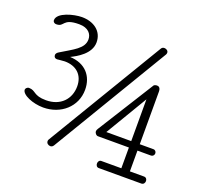

<svg xmlns="http://www.w3.org/2000/svg" viewBox="-101 -661 807 772"><g transform="rotate(20 302.5 -274.5)"><path d="M395.5 -0.5H577.6C586.9 -0.5 591.8 -8.3 591.8 -16.1C591.8 -23.4 587.4 -30.8 578.1 -30.8H517.6V-119.6H574.7C584 -119.6 588.9 -126.5 588.9 -133.3C588.9 -140.1 584.5 -147 575.7 -147H517.6V-372.1C517.6 -388.2 509.8 -392.6 502.4 -392.6C496.1 -392.6 489.7 -389.6 488.8 -387.7L337.9 -147C335.4 -143.1 334 -139.6 334 -136.2C334 -127.4 341.3 -119.6 348.6 -119.6H481V-30.8H395C386.7 -30.8 382.3 -22.9 382.3 -15.6C382.3 -7.8 386.7 -0.5 395.5 -0.5ZM481 -325.7V-147H374.5ZM166.5 -38.6C165 -36.1 165 -33.7 165 -31.7C165 -22.9 173.3 -16.6 182.1 -16.6C187.5 -16.6 191.9 -19 195.8 -25.4L493.7 -522.5C495.1 -525.4 495.6 -527.8 495.6 -530.3C495.6 -539.1 486.8 -544.4 478.5 -544.4C473.1 -544.4 468.3 -542 465.3 -536.6ZM87.9 -354C92.3 -354 111.3 -356.9 120.6 -356.9C170.4 -356.9 201.7 -327.6 201.7 -279.3C201.7 -224.6 164.1 -184.1 102.5 -184.1C47.4 -184.1 51.8 -207.5 22 -207.5C13.7 -207.5 7.8 -199.7 7.8 -195.3C7.8 -173.3 57.1 -152.8 101.6 -152.8C176.8 -152.8 236.3 -204.6 236.3 -277.3C236.3 -335.9 200.2 -378.4 134.3 -380.9C160.2 -393.6 214.4 -422.9 214.4 -472.2C214.4 -520.5 174.8 -547.9 125 -547.9C91.3 -547.9 22.5 -530.8 22.5 -497.6C22.5 -491.7 27.3 -485.4 37.1 -485.4C72.8 -485.4 51.3 -517.1 124 -517.1C163.6 -517.1 179.7 -495.1 179.7 -472.2C179.7 -432.6 137.2 -414.6 85 -382.3C77.6 -377.9 74.2 -372.6 74.2 -367.7C74.2 -358.9 79.6 -354 87.9 -354Z"/></g></svg>

Font: Cutive Mono
Style: Regular
Weight: 400
Monospace: yes
Designer: Vernon Adams
Foundry: Vernon Adams
Version: Version 1.002